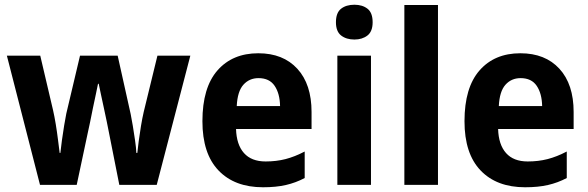

<svg xmlns="http://www.w3.org/2000/svg" viewBox="-20 -781 2482 811"><path d="M440 -222Q437 -239 431 -267Q425 -295 418.5 -326Q412 -357 406 -384Q400 -411 397 -427H394Q391 -411 385 -383.5Q379 -356 372.5 -324.5Q366 -293 360.5 -265Q355 -237 351 -221L304 0H149L9 -546H150L204 -316Q210 -290 215.5 -256.5Q221 -223 225 -190.5Q229 -158 232 -135H235Q237 -156 241.5 -188Q246 -220 251 -251Q256 -282 260 -301L318 -546H477L532 -299Q536 -280 541 -249.5Q546 -219 550.5 -188Q555 -157 556 -135H560Q562 -155 566 -185.5Q570 -216 575.5 -249Q581 -282 587 -308L645 -546H784L642 0H484Z M1071 -556Q1176 -556 1236 -490.5Q1296 -425 1296 -308V-236H977Q979 -170 1010.5 -134.5Q1042 -99 1102 -99Q1147 -99 1186 -109Q1225 -119 1267 -141V-29Q1229 -9 1187.5 0.5Q1146 10 1091 10Q971 10 903 -61Q835 -132 835 -269Q835 -411 898.5 -483.5Q962 -556 1071 -556ZM1072 -451Q1033 -451 1008 -423Q983 -395 980 -333H1163Q1162 -386 1140 -418.5Q1118 -451 1072 -451Z M1477 -761Q1511 -761 1532.5 -744Q1554 -727 1554 -687Q1554 -648 1532 -631Q1510 -614 1477 -614Q1443 -614 1421 -631Q1399 -648 1399 -687Q1399 -727 1420.5 -744Q1442 -761 1477 -761ZM1547 -546V0H1405V-546Z M1830 0H1688V-760H1830Z M2178 -556Q2283 -556 2343 -490.5Q2403 -425 2403 -308V-236H2084Q2086 -170 2117.5 -134.5Q2149 -99 2209 -99Q2254 -99 2293 -109Q2332 -119 2374 -141V-29Q2336 -9 2294.5 0.5Q2253 10 2198 10Q2078 10 2010 -61Q1942 -132 1942 -269Q1942 -411 2005.5 -483.5Q2069 -556 2178 -556ZM2179 -451Q2140 -451 2115 -423Q2090 -395 2087 -333H2270Q2269 -386 2247 -418.5Q2225 -451 2179 -451Z"/></svg>

Font: Noto Sans Ethiopic SemiCondensed
Style: Bold
Weight: 700
Width: 4
Designer: Monotype Design Team
Foundry: Monotype Imaging Inc.
Version: Version 2.102; ttfautohint (v1.8.4.7-5d5b)